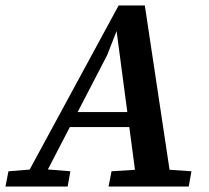

<svg xmlns="http://www.w3.org/2000/svg" viewBox="-52 -684 767 704"><path d="M-32 0 -21 -56 79 -64H107L206 -56L196 0ZM23 0 383 -664H479L579 0H451L375 -574H377L341 -482L91 0ZM187 -218 197 -273H474L472 -218ZM346 0 357 -56 483 -64H532L650 -56L640 0Z"/></svg>

Font: Source Serif 4 SemiBold
Style: Italic
Weight: 600
Italic angle: -12°
Designer: Frank Grießhammer
Foundry: Adobe Systems Incorporated
Version: Version 4.004;hotconv 1.0.116;makeotfexe 2.5.65601